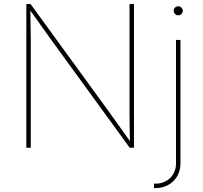

<svg xmlns="http://www.w3.org/2000/svg" viewBox="-20 -748 1030 972"><path d="M113.3 0H135.7V-551.3C135.7 -599.1 133.8 -646.5 133.8 -694.3C168.5 -646.5 201.2 -599.1 235.8 -551.3L636.7 0H658.2V-727.5H635.7V-175.3C635.7 -127.9 637.2 -81.1 637.7 -33.7L536.6 -175.3L134.8 -727.5H113.3ZM871.1 -545.9V79.1C871.1 143.1 822.8 181.6 768.6 181.6H759.8V204.1H768.6C835.4 204.1 893.6 156.2 893.6 79.1V-545.9ZM882.3 -670.4C895 -670.4 905.3 -680.7 905.3 -693.4C905.3 -706.1 895 -716.3 882.3 -716.3C869.6 -716.3 859.4 -706.1 859.4 -693.4C859.4 -680.7 869.6 -670.4 882.3 -670.4Z"/></svg>

Font: Raveo Thin
Style: Regular
Weight: 100
Designer: Jakub Foglar, Rasmus Andersson (Inter)
Foundry: Jakubfoglar.com
Version: Version 1.100;Glyphs 3.2.3 (3260)